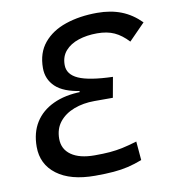

<svg xmlns="http://www.w3.org/2000/svg" viewBox="-80 -774 773 855"><g transform="rotate(-10 306.0 -346.5)"><path d="M415.5 -703.1Q477.1 -703.1 524.9 -684.3Q572.8 -665.5 612.3 -625.5L539.6 -551.3Q509.8 -583.5 477.5 -598.4Q445.3 -613.3 399.9 -613.3Q353 -613.3 315.4 -600.8Q277.8 -588.4 255.6 -563.2Q233.4 -538.1 233.4 -499.5Q233.4 -456.5 281 -435.1Q328.6 -413.6 436 -410.2L419.4 -318.4H335.9Q285.2 -318.4 243.4 -302.5Q201.7 -286.6 177 -255.9Q152.3 -225.1 152.3 -179.7Q152.3 -132.8 189.9 -106.4Q227.5 -80.1 295.4 -80.1Q335.4 -80.1 364.7 -82.5Q394 -85 422.6 -91.1Q451.2 -97.2 488.3 -108.4L495.6 -23.4Q462.4 -10.7 431.6 -3.4Q400.9 3.9 365.5 6.8Q330.1 9.8 281.7 9.8Q170.9 9.8 109.1 -36.6Q47.4 -83 47.4 -162.1Q47.4 -226.1 75.9 -271.7Q104.5 -317.4 158 -342.5Q211.4 -367.7 286.1 -369.1L273.4 -342.8L283.2 -399.9L286.6 -372.6Q207 -383.8 171.4 -418Q135.7 -452.1 135.7 -502.4Q135.7 -571.3 172.6 -615.7Q209.5 -660.2 272.9 -681.6Q336.4 -703.1 415.5 -703.1Z"/></g></svg>

Font: Cascadia Code
Style: Italic
Weight: 400
Italic angle: -10°
Designer: Aaron Bell
Foundry: Saja Typeworks
Version: Version 2407.024